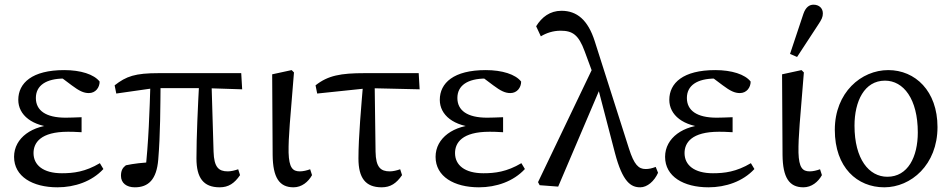

<svg xmlns="http://www.w3.org/2000/svg" viewBox="-20 -786 4059 819"><path d="M225 13C299 13 372 -12 421 -65L406 -90C344 -53 293 -47 244 -47C164 -47 123 -82 123 -133C123 -177 153 -224 270 -224C285 -224 295 -224 328 -222V-286C298 -285 280 -284 260 -284C175 -284 133 -315 133 -368C133 -421 176 -451 255 -451C275 -451 292 -449 315 -444L305 -461H234L286 -422C318 -398 337 -389 359 -389C388 -389 405 -413 405 -438C381 -469 324 -487 254 -487C117 -487 58 -432 58 -360C58 -296 116 -246 221 -242V-254C118 -253 40 -198 40 -117C40 -33 119 13 225 13Z M555 13C613 13 648 -20 655 -105C664 -213 664 -328 665 -442H622C618 -310 614 -180 599 -48L633 -94C591 -93 550 -88 517 -81C504 -71 496 -60 496 -36C496 -5 520 13 555 13ZM476 -387 637 -410H858L1013 -405L1009 -474H658C556 -474 519 -461 469 -422L476 -387ZM917 13C955 13 980 -4 1004 -39L996 -64C982 -59 965 -55 952 -55C913 -55 893 -72 891 -139L882 -442H830C824 -332 818 -202 818 -110C818 -27 848 13 917 13Z M1232 13C1267 13 1295 -10 1311 -39L1303 -64C1289 -59 1273 -55 1259 -55C1228 -55 1213 -71 1211 -135C1210 -204 1218 -278 1234 -477L1224 -487L1141 -469L1143 -125C1144 -29 1171 13 1232 13Z M1333 -387 1553 -410 1770 -405 1766 -474H1536C1433 -474 1379 -464 1326 -422L1333 -387ZM1608 13C1646 13 1671 -4 1695 -39L1687 -64C1673 -59 1656 -55 1643 -55C1604 -55 1583 -72 1582 -139L1578 -442H1530C1521 -333 1509 -202 1509 -110C1509 -27 1539 13 1608 13Z M2023 13C2097 13 2170 -12 2219 -65L2204 -90C2142 -53 2091 -47 2042 -47C1962 -47 1921 -82 1921 -133C1921 -177 1951 -224 2068 -224C2083 -224 2093 -224 2126 -222V-286C2096 -285 2078 -284 2058 -284C1973 -284 1931 -315 1931 -368C1931 -421 1974 -451 2053 -451C2073 -451 2090 -449 2113 -444L2103 -461H2032L2084 -422C2116 -398 2135 -389 2157 -389C2186 -389 2203 -413 2203 -438C2179 -469 2122 -487 2052 -487C1915 -487 1856 -432 1856 -360C1856 -296 1914 -246 2019 -242V-254C1916 -253 1838 -198 1838 -117C1838 -33 1917 13 2023 13Z M2282 4 2361 10 2546 -424 2513 -506 2275 -9 2282 4ZM2711 13C2741 13 2771 -13 2787 -49L2777 -74C2761 -68 2749 -65 2734 -65C2704 -65 2685 -83 2663 -152L2517 -610C2488 -701 2441 -740 2375 -740C2326 -740 2291 -713 2267 -674L2287 -631C2310 -645 2339 -655 2371 -655C2422 -655 2448 -638 2474 -567L2529 -418L2603 -134C2636 -8 2672 13 2711 13Z M3002 13C3076 13 3149 -12 3198 -65L3183 -90C3121 -53 3070 -47 3021 -47C2941 -47 2900 -82 2900 -133C2900 -177 2930 -224 3047 -224C3062 -224 3072 -224 3105 -222V-286C3075 -285 3057 -284 3037 -284C2952 -284 2910 -315 2910 -368C2910 -421 2953 -451 3032 -451C3052 -451 3069 -449 3092 -444L3082 -461H3011L3063 -422C3095 -398 3114 -389 3136 -389C3165 -389 3182 -413 3182 -438C3158 -469 3101 -487 3031 -487C2894 -487 2835 -432 2835 -360C2835 -296 2893 -246 2998 -242V-254C2895 -253 2817 -198 2817 -117C2817 -33 2896 13 3002 13Z M3407 13C3442 13 3470 -10 3486 -39L3478 -64C3464 -59 3448 -55 3434 -55C3403 -55 3388 -71 3386 -135C3385 -204 3393 -278 3409 -477L3399 -487L3316 -469L3318 -125C3319 -29 3346 13 3407 13ZM3350 -556 3380 -543 3469 -679C3485 -703 3490 -713 3490 -729C3490 -751 3474 -766 3450 -766C3433 -766 3417 -756 3407 -727L3350 -556Z M3752 13C3866 13 3979 -83 3979 -244C3979 -398 3884 -487 3769 -487C3654 -487 3541 -392 3541 -232C3541 -71 3637 13 3752 13ZM3765 -32C3687 -32 3625 -107 3625 -250C3625 -354 3667 -442 3755 -442C3834 -442 3895 -364 3895 -221C3895 -117 3853 -32 3765 -32Z"/></svg>

Font: Source Serif Variable
Style: Regular
Weight: 389
Designer: Frank Grießhammer
Foundry: Adobe Systems Incorporated
Version: Version 3.001;hotconv 1.0.111;makeotfexe 2.5.65597